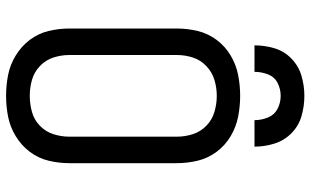

<svg xmlns="http://www.w3.org/2000/svg" viewBox="-210 -778 997 616"><g transform="rotate(90 288.0 -470.5)"><path d="M288 8Q322 8 355 1.5Q388 -5 417.5 -23Q447 -41 467.5 -68Q488 -95 496 -128Q504 -161 504 -195V-540Q504 -574 496 -607Q488 -640 467.5 -667.5Q447 -695 417.5 -712.5Q388 -730 355 -736.5Q322 -743 288 -743Q254 -743 221 -736.5Q188 -730 158.5 -712.5Q129 -695 108.5 -667.5Q88 -640 80 -607Q72 -574 72 -540V-195Q72 -161 80 -128Q88 -95 108.5 -68Q129 -41 158.5 -23Q188 -5 221 1.5Q254 8 288 8ZM288 -68Q262 -68 237 -75Q212 -82 192.5 -100.5Q173 -119 165 -144Q157 -169 157 -195V-540Q157 -566 165 -591Q173 -616 192.5 -634.5Q212 -653 237 -660.5Q262 -668 288 -668Q314 -668 339.5 -660.5Q365 -653 384 -634.5Q403 -616 411 -591Q419 -566 419 -540V-195Q419 -169 411 -144Q403 -119 384 -100.5Q365 -82 339.5 -75Q314 -68 288 -68ZM126 -789H211Q211 -811 219 -832Q227 -853 246.5 -863Q266 -873 288 -873Q310 -873 329.5 -863Q349 -853 357.5 -832Q366 -811 366 -789H451Q451 -822 441 -853.5Q431 -885 407.5 -908Q384 -931 352.5 -940Q321 -949 288 -949Q256 -949 224.5 -940Q193 -931 169 -908Q145 -885 135.5 -853.5Q126 -822 126 -789Z"/></g></svg>

Font: Iosevka Sparkle
Style: Regular
Weight: 400
Designer: Belleve Invis
Foundry: Belleve Invis
Version: Version 4.5.0; ttfautohint (v1.8.3)